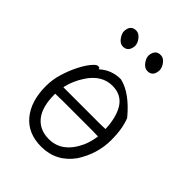

<svg xmlns="http://www.w3.org/2000/svg" viewBox="-206 -797 911 911"><g transform="rotate(45 250.0 -341.5)"><path d="M105 -212V-207Q105 -123 139.5 -80.5Q174 -38 236 -38Q325 -38 372 -139Q386 -170 392 -212L354 -213H154Q128 -213 105 -212ZM392 -262V-267Q389 -336 363 -381Q333 -431 271 -431Q200 -431 153 -360Q123 -315 112 -267L111 -261H355Q370 -261 392 -262ZM169 -440 174 -444Q217 -481 277 -481Q352 -464 428 -372Q449 -320 449 -245Q449 -152 396 -70Q336 13 236 13Q146 13 97 -46.5Q48 -106 48 -207Q48 -250 61 -292.5Q74 -335 92 -370.5Q110 -406 128 -427.5Q146 -449 155.5 -449Q165 -449 167 -446ZM174 -597Q155 -597 140.5 -616.5Q126 -636 126 -653Q128 -696 165 -696Q183 -696 198 -677.5Q213 -659 213 -639Q209 -597 174 -597ZM339 -597Q319 -597 304.5 -616.5Q290 -636 290 -653Q293 -696 330 -696Q348 -696 362.5 -677.5Q377 -659 377 -639Q374 -597 339 -597Z"/></g></svg>

Font: Moon Stars Kai HW Light
Style: Regular
Weight: 300
Designer: GuiWonder
Version: Version 1.101